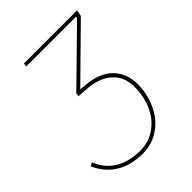

<svg xmlns="http://www.w3.org/2000/svg" viewBox="-248 -627 931 931"><g transform="rotate(-45 217.5 -161.5)"><path d="M159 -238 419 -493 421 -502H79L82 -520H446L440 -488L180 -232L156 -221ZM-42 61 -24 52Q21 165 156 177Q221 183 268 157Q315 131 341.5 88Q368 45 376 -3Q394 -106 349.5 -157Q305 -208 223 -216L156 -221L165 -240L224 -235Q281 -230 324.5 -204.5Q368 -179 389 -128.5Q410 -78 396 -1Q387 50 357.5 97.5Q328 145 276.5 173.5Q225 202 155 196Q83 190 33.5 155.5Q-16 121 -42 61Z"/></g></svg>

Font: Fixel Italic Variable 20240409 Display Thin
Style: Italic
Weight: 100
Italic angle: -10°
Designer: AlfaBravo + MacPaw
Foundry: Kyrylo Tkachov, Marchela Mozhyna, Serhii Makarenko, Maria Weinstein, Zakhar Kryvoshyya
Version: Version 1.211;Glyphs 3.2 (3225)